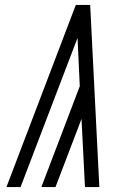

<svg xmlns="http://www.w3.org/2000/svg" viewBox="-20 -755 540 775"><path d="M323 0 309 -275 204 0H147L302 -407L293 -602L63 0H6L286 -735H344L381 0Z"/></svg>

Font: Iosevka Light
Style: Italic
Weight: 300
Italic angle: -9°
Monospace: yes
Designer: Belleve Invis
Foundry: Belleve Invis
Version: Version 32.5.0; ttfautohint (v1.8.4)